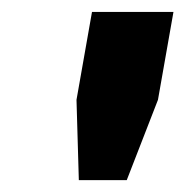

<svg xmlns="http://www.w3.org/2000/svg" viewBox="-20 -706 310 321"><path d="M111.8 -404.8 107.9 -539.1 133.8 -686H270L244.1 -539.1L191.9 -404.8Z"/></svg>

Font: Archivo
Style: Bold Italic
Weight: 700
Italic angle: -10°
Designer: Hector Gatti
Foundry: Omnibus-Type
Version: Version 2.001